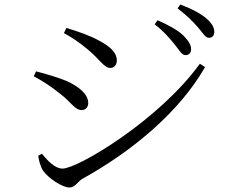

<svg xmlns="http://www.w3.org/2000/svg" viewBox="-20 -819 1040 853"><path d="M804 -574C818 -574 829 -583 829 -600C829 -619 819 -636 795 -661C771 -684 731 -707 680 -729L667 -711C709 -679 736 -646 758 -619C778 -594 788 -574 804 -574ZM908 -651C923 -651 932 -661 932 -677C932 -698 921 -716 896 -738C871 -759 832 -780 781 -799L769 -782C813 -748 837 -723 859 -698C881 -673 892 -651 908 -651ZM369 -600C422 -557 442 -517 470 -517C488 -517 499 -532 499 -550C499 -585 471 -611 423 -637C376 -663 329 -678 275 -695L264 -672C293 -657 335 -629 369 -600ZM258 -70C224 -70 193 -104 166 -136L150 -127C151 -112 160 -76 172 -60C194 -28 257 14 288 14C314 14 325 -12 345 -24C566 -146 777 -321 891 -521L868 -536C688 -286 326 -70 258 -70ZM244 -405C296 -366 312 -330 343 -330C362 -330 372 -345 372 -361C372 -399 334 -433 274 -460C233 -476 191 -489 140 -502L130 -480C172 -458 206 -435 244 -405Z"/></svg>

Font: Noto Serif CJK JP
Style: Regular
Weight: 400
Designer: Ryoko NISHIZUKA 西塚涼子 (kana & ideographs); Frank Grießhammer (Latin, Greek & Cyrillic); Wenlong ZHANG 张文龙 (bopomofo); San
Foundry: Adobe Systems Incorporated
Version: Version 1.000;PS 1;hotconv 16.6.53;makeotf.lib2.5.65590